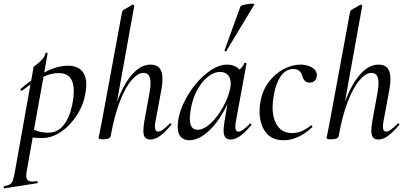

<svg xmlns="http://www.w3.org/2000/svg" viewBox="-85 -751 2212 1046"><path d="M-65 270Q-66 264 -62 263Q-40 259 -30 252.5Q-20 246 -15 232Q-10 218 -4 185L81 -291Q75 -287 35 -257L33 -256Q29 -256 27 -260.5Q25 -265 28 -267Q55 -291 85 -312L98 -386Q98 -388 115 -400.5Q132 -413 145.5 -428Q159 -443 163 -461Q164 -465 169.5 -464Q175 -463 174 -459L156 -356Q225 -393 285 -393Q334 -393 359.5 -366.5Q385 -340 385 -289Q385 -273 382 -253Q373 -186 336.5 -127.5Q300 -69 249 -34Q198 1 145 1Q114 1 93 -2L61 178Q58 195 58 206Q58 223 66 230.5Q74 238 91 238Q97 238 115 236Q119 235 120.5 240.5Q122 246 118 247L-60 275Q-64 276 -65 270ZM176 -28Q235 -28 269.5 -80Q304 -132 315 -220Q317 -244 317 -255Q317 -353 234 -353Q195 -353 152 -333L100 -44Q137 -28 176 -28Z M456 -19Q465 -62 467 -74L579 -680Q581 -689 583.5 -693Q586 -697 595 -701L635 -725Q636 -726 638 -726Q641 -726 644 -722.5Q647 -719 646 -717L552 -195Q587 -291 634.5 -345Q682 -399 735 -399Q768 -399 784 -380Q800 -361 800 -321Q800 -292 795 -267L762 -89Q759 -74 759 -63Q759 -34 777 -34Q788 -34 803 -45Q818 -56 839 -77Q841 -79 843 -79Q846 -79 848 -75.5Q850 -72 847 -69Q812 -29 786 -10Q760 9 734 9Q714 9 705 -2.5Q696 -14 696 -39Q696 -56 701 -89L730 -248Q735 -273 735 -299Q735 -354 697 -354Q666 -354 632 -314.5Q598 -275 568.5 -199.5Q539 -124 520 -20L518 -9Q516 -1 506 3.5Q496 8 478 8Q452 8 452 1Z M1041 -352Q1100 -399 1152 -399Q1194 -399 1220 -372Q1239 -388 1246 -407Q1248 -409 1250 -409Q1253 -409 1256 -407.5Q1259 -406 1258 -405L1200 -89Q1197 -74 1197 -62Q1197 -34 1214 -34Q1235 -34 1276 -77Q1277 -78 1279 -78Q1282 -78 1284 -74.5Q1286 -71 1284 -69Q1251 -30 1224 -10.5Q1197 9 1172 9Q1152 9 1142.5 -3Q1133 -15 1133 -41Q1133 -57 1138 -89L1154 -184Q1111 -93 1055 -40Q999 13 946 13Q916 13 899.5 -5.5Q883 -24 883 -62Q883 -71 885 -91Q895 -160 938.5 -232.5Q982 -305 1041 -352ZM949 -106Q949 -44 991 -44Q1025 -44 1062.5 -79Q1100 -114 1129.5 -167Q1159 -220 1169 -269Q1172 -283 1172 -296Q1172 -325 1157 -342Q1142 -359 1114 -359Q1080 -359 1046 -331.5Q1012 -304 987 -256Q962 -208 953 -148Q949 -116 949 -106ZM1138 -476 1225 -716Q1227 -721 1249.5 -726Q1272 -731 1289 -731Q1302 -731 1301 -727L1148 -473Q1147 -470 1141.5 -472Q1136 -474 1138 -476Z M1610 -68Q1613 -68 1615.5 -64Q1618 -60 1616 -58Q1539 13 1460 13Q1394 13 1361.5 -32Q1329 -77 1329 -144Q1329 -174 1335 -202Q1346 -261 1380.5 -306Q1415 -351 1461 -375Q1507 -399 1552 -399Q1588 -399 1614.5 -383.5Q1641 -368 1641 -342Q1641 -325 1631 -313Q1621 -301 1602 -301Q1571 -301 1562 -337Q1551 -375 1514 -375Q1472 -375 1445 -336.5Q1418 -298 1407 -234Q1400 -194 1400 -168Q1400 -104 1427 -65Q1454 -26 1508 -26Q1557 -26 1608 -67Z M1698 -19Q1707 -62 1709 -74L1821 -680Q1823 -689 1825.5 -693Q1828 -697 1837 -701L1877 -725Q1878 -726 1880 -726Q1883 -726 1886 -722.5Q1889 -719 1888 -717L1794 -195Q1829 -291 1876.5 -345Q1924 -399 1977 -399Q2010 -399 2026 -380Q2042 -361 2042 -321Q2042 -292 2037 -267L2004 -89Q2001 -74 2001 -63Q2001 -34 2019 -34Q2030 -34 2045 -45Q2060 -56 2081 -77Q2083 -79 2085 -79Q2088 -79 2090 -75.5Q2092 -72 2089 -69Q2054 -29 2028 -10Q2002 9 1976 9Q1956 9 1947 -2.5Q1938 -14 1938 -39Q1938 -56 1943 -89L1972 -248Q1977 -273 1977 -299Q1977 -354 1939 -354Q1908 -354 1874 -314.5Q1840 -275 1810.5 -199.5Q1781 -124 1762 -20L1760 -9Q1758 -1 1748 3.5Q1738 8 1720 8Q1694 8 1694 1Z"/></svg>

Font: CormorantInfant-MediumItalic
Style: Italic
Weight: 500
Italic angle: -10°
Designer: Christian Thalmann (Catharsis Fonts)
Foundry: Catharsis Fonts
Version: Version 3.303